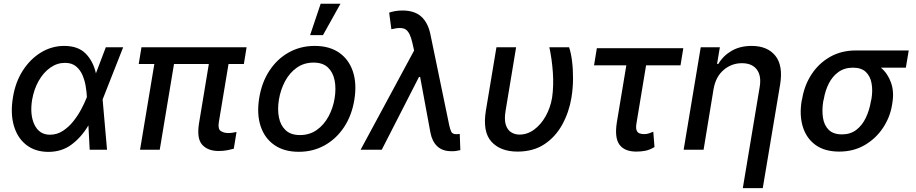

<svg xmlns="http://www.w3.org/2000/svg" viewBox="-20 -797 4874 1022"><path d="M235.4 11.4Q165.8 10.7 119 -26.5Q72.1 -63.6 53.4 -129.1Q34.8 -194.6 49 -279.1Q61.8 -359.7 101.4 -421.3Q141 -483 198.3 -517.8Q255.7 -552.6 321.7 -552.6Q396 -552.6 436.1 -511.7Q476.2 -470.9 490.4 -407.3H490.8L543.3 -545.5H635.7L527.7 -271.3L526.3 -266.7L549.7 0H457.4L450.6 -129.6Q413.4 -66.4 360.4 -27.2Q307.5 12.1 235.4 11.4ZM442.5 -280.5V-280.9Q441.4 -305.8 436.4 -336.6Q431.5 -367.5 419.4 -396.3Q407.3 -425.1 384.8 -443.7Q362.2 -462.4 326 -462.4Q284.1 -462.4 247.9 -437Q211.6 -411.6 186.3 -367.2Q160.9 -322.8 150.9 -265.6Q138.1 -185.7 163.7 -132.8Q189.3 -79.9 246.1 -79.9Q283 -79.9 314.1 -100Q345.2 -120 369.9 -150.9Q394.5 -181.8 412.3 -215.2Q430 -248.6 440.3 -274.9Z M1292.6 -545.5 1278.1 -456.3H1196.4L1144.9 -147Q1138.8 -110.4 1155.2 -99.6Q1171.5 -88.8 1195.3 -88.8Q1207.4 -88.8 1219.3 -90.9Q1231.2 -93 1239 -94.5L1224.4 -5.3Q1209.9 -1.4 1189.6 2.7Q1169.4 6.7 1143.5 6.7Q1086.3 6.7 1056.3 -26.6Q1026.3 -60 1039.4 -141L1091.6 -456.3H906.2L830.3 0H725.5L801.5 -456.3H718.4L733 -545.5Z M1570.7 11Q1492.5 11 1440.7 -24.9Q1388.8 -60.7 1367.4 -125Q1345.9 -189.3 1359.7 -274.9Q1373.2 -358.7 1414.4 -421.2Q1455.6 -483.7 1517.6 -518.1Q1579.5 -552.6 1655.2 -552.6Q1733.3 -552.6 1785.2 -516.7Q1837 -480.8 1858.5 -416.4Q1880 -351.9 1866.1 -265.6Q1852.6 -182.5 1811.3 -120.2Q1769.9 -57.9 1708.1 -23.4Q1646.3 11 1570.7 11ZM1576.7 -78.1Q1627.8 -78.1 1666 -105.1Q1704.2 -132.1 1728.5 -176.8Q1752.8 -221.6 1761.4 -274.9Q1769.5 -326.3 1761.2 -369.1Q1752.8 -411.9 1725.5 -437.9Q1698.2 -463.8 1649.1 -463.8Q1598 -463.8 1559.7 -436.6Q1521.3 -409.4 1497.3 -364.5Q1473.4 -319.6 1464.5 -266Q1456.3 -214.8 1464.7 -172.2Q1473 -129.6 1500.4 -103.9Q1527.7 -78.1 1576.7 -78.1ZM1630.7 -610.1 1686.8 -777H1792.3L1699.2 -610.1Z M2382.1 7.8Q2335.2 7.8 2307.7 -18.1Q2280.2 -44 2271.3 -90.2L2216.3 -387.4H2210.2L2012.1 0H1899.5L2184.3 -528.1L2174.7 -570.3Q2163 -622.5 2141.2 -639Q2119.3 -655.5 2063.2 -641.3L2051.5 -729.8Q2062.9 -734 2081.5 -737.6Q2100.1 -741.1 2122.2 -741.1Q2186.4 -741.1 2222.5 -708.5Q2258.5 -675.8 2271 -614.3L2371.4 -129.3Q2375.7 -110.4 2381.7 -96.6Q2387.8 -82.7 2409.1 -82.7Q2413 -82.7 2418 -83.3Q2422.9 -83.8 2427.2 -84.2L2430.4 2.1Q2420.1 4.6 2407.3 6.6Q2394.5 8.5 2382.1 7.8Z M2622.5 -545.5H2727.3L2671.2 -207.4Q2663.4 -160.2 2672.4 -132.5Q2681.5 -104.8 2701.2 -92.7Q2720.9 -80.6 2745 -80.6Q2787.3 -80.6 2823.5 -107.4Q2859.7 -134.2 2884.8 -179Q2909.8 -223.7 2918.7 -277Q2927.9 -339.5 2922.8 -412.1Q2917.6 -484.7 2904.1 -545.5H3009.2Q3019.5 -515.6 3025 -471.4Q3030.5 -427.2 3030.2 -376.6Q3029.8 -326 3021.7 -277Q3009.2 -200.6 2973.5 -135.1Q2937.9 -69.6 2878.6 -29.8Q2819.2 9.9 2734.7 9.9Q2643.8 9.9 2595.9 -42.8Q2547.9 -95.5 2566.4 -208.8Z M3617.2 -540.5 3602.3 -449.2H3419L3368.3 -143.1Q3363.3 -115.4 3368.8 -102.6Q3374.3 -89.8 3385.7 -86.5Q3397 -83.1 3409.1 -83.1Q3423.3 -83.1 3435.4 -87.4Q3447.4 -91.6 3457.4 -95.9L3463.8 -14.2Q3437.9 1.1 3415.1 5.5Q3392.4 9.9 3367.2 9.9Q3304.3 9.9 3277.3 -27Q3250.4 -63.9 3263.5 -146.3L3313.9 -449.2H3142L3157 -540.5Z M3778.4 -323.9 3725.1 0H3619L3709.9 -545.5H3811.8L3796.9 -456.7H3803.6Q3829.5 -500.4 3874.5 -526.5Q3919.4 -552.6 3980.8 -552.6Q4064.6 -552.6 4106.9 -500.5Q4149.1 -448.5 4132.5 -346.9L4040.1 204.5H3933.9L4023.8 -334.2Q4033.7 -393.5 4008.5 -427Q3983.3 -460.6 3929 -460.6Q3874.3 -460.6 3832.2 -424.9Q3790.1 -389.2 3778.4 -323.9Z M4246.8 -258.5 4249.6 -269.9Q4261.7 -343.4 4300.1 -401.8Q4338.4 -460.2 4398.4 -494.3Q4458.5 -528.4 4535.2 -528.4H4817.1L4801.8 -436.8H4669Q4705.6 -405.9 4722.8 -357.2Q4740.1 -308.6 4729.8 -248.6L4728.3 -238.6Q4717.7 -172.9 4679.9 -116.1Q4642 -59.3 4582.7 -24.7Q4523.4 9.9 4447.1 9.9Q4369.7 9.9 4321 -25.4Q4272.4 -60.7 4253.6 -121.6Q4234.7 -182.5 4246.8 -258.5ZM4365.1 -269.9 4362.2 -258.5Q4354.4 -210.6 4360.6 -170.3Q4366.8 -130 4391.3 -105.8Q4415.8 -81.7 4462 -81.7Q4506.7 -81.7 4538.2 -105.8Q4569.6 -130 4588.8 -170.3Q4608 -210.6 4615.8 -258.5L4618.6 -269.9Q4626.1 -314.6 4619.5 -352.6Q4612.9 -390.6 4589.1 -413.7Q4565.3 -436.8 4520.2 -436.8Q4475.1 -436.8 4443 -413.7Q4410.9 -390.6 4391.7 -352.6Q4372.5 -314.6 4365.1 -269.9Z"/></svg>

Font: Inter UI Medium
Style: Italic
Weight: 500
Italic angle: 9.39999°
Designer: Rasmus Andersson
Foundry: rsms
Version: 3.2;8d6f07862